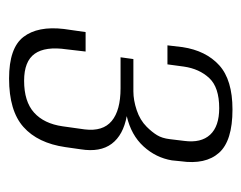

<svg xmlns="http://www.w3.org/2000/svg" viewBox="-76 -470 545 434"><g transform="rotate(90 197.0 -252.5)"><path d="M157 0Q88 0 63 -32.5Q38 -65 45 -124L52 -173H96L91 -130Q84 -82 101 -58Q118 -34 162 -34Q209 -34 234 -56.5Q259 -79 265 -121L272 -171Q277 -212 253 -232Q229 -252 179 -252H109L113 -281H186Q206 -281 228.5 -288.5Q251 -296 266 -311Q278 -323 285 -334.5Q292 -346 294 -363L298 -396Q303 -434 284 -454.5Q265 -475 224 -475Q177 -475 156 -452.5Q135 -430 130 -395L125 -358H82L86 -392Q94 -445 127 -475Q160 -505 227 -505Q298 -505 325 -474.5Q352 -444 344 -388L342 -368Q336 -332 310.5 -304Q285 -276 242 -266Q285 -258 304.5 -232Q324 -206 317 -162L312 -127Q303 -65 266.5 -32.5Q230 0 157 0Z"/></g></svg>

Font: Alumni Sans Light
Style: Italic
Weight: 300
Italic angle: -8°
Version: Version 1.016